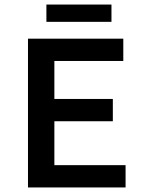

<svg xmlns="http://www.w3.org/2000/svg" viewBox="-20 -824 640 844"><path d="M103 0V-654H522V-556H219V-389H476V-291H219V-98H532V0ZM184 -728V-804H470V-728Z"/></svg>

Font: Source Code Pro ExtraLight SemiBold
Style: Regular
Weight: 600
Monospace: yes
Version: Version 1.018;hotconv 1.0.116;makeotfexe 2.5.65601